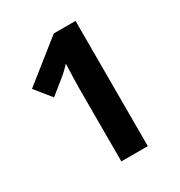

<svg xmlns="http://www.w3.org/2000/svg" viewBox="-169 -831 889 948"><g transform="rotate(-30 275.5 -357.0)"><path d="M398.9 -713.9H274.9L44.9 -530.8L118.2 -439.9L200.2 -505.9C219.2 -521 245.6 -547.4 252 -555.2C250.5 -511.7 248 -447.3 248 -413.1V0H398.9Z"/></g></svg>

Font: Noto Reveo Sans
Style: Bold
Weight: 700
Designer: Monotype Design team
Foundry: Monotype Imaging Inc.
Version: Version 1.04